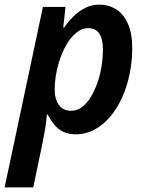

<svg xmlns="http://www.w3.org/2000/svg" viewBox="-51 -572 632 832"><path d="M-31 240 135 -542H233L223 -453H227Q245 -479 268 -501.5Q291 -524 319 -538Q347 -552 380 -552Q419 -552 451 -532.5Q483 -513 502.5 -471Q522 -429 522 -363Q522 -307 511 -253Q500 -199 479 -151.5Q458 -104 427.5 -67.5Q397 -31 359 -10.5Q321 10 276 10Q245 10 222 -1.5Q199 -13 183.5 -32.5Q168 -52 156 -75H152Q150 -44 144.5 -12.5Q139 19 133 49L93 240ZM258 -92Q282 -92 303 -107Q324 -122 340.5 -148.5Q357 -175 369.5 -209Q382 -243 388.5 -281.5Q395 -320 395 -358Q395 -404 379 -427Q363 -450 331 -450Q310 -450 291 -438Q272 -426 255.5 -405.5Q239 -385 226 -358Q213 -331 204 -301.5Q195 -272 190.5 -241.5Q186 -211 186 -184Q186 -143 204 -117.5Q222 -92 258 -92Z"/></svg>

Font: Noto Sans Display SemiBold
Style: Italic
Weight: 600
Italic angle: -12°
Designer: Monotype Design Team
Foundry: Monotype Imaging Inc.
Version: Version 2.003